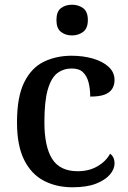

<svg xmlns="http://www.w3.org/2000/svg" viewBox="-20 -783 544 813"><path d="M287 10Q219 10 166 -17.5Q113 -45 82.5 -105.5Q52 -166 52 -265Q52 -373 82.5 -434.5Q113 -496 165.5 -521.5Q218 -547 283 -547Q332 -547 373.5 -535Q415 -523 440 -500Q465 -477 465 -444Q465 -422 454.5 -406Q444 -390 422 -382Q400 -374 362 -374Q362 -407 355 -434Q348 -461 331.5 -477Q315 -493 284 -493Q249 -493 223 -473.5Q197 -454 182.5 -404.5Q168 -355 168 -266Q168 -162 201 -110Q234 -58 309 -58Q357 -58 393 -79Q429 -100 446 -132Q455 -126 460 -115.5Q465 -105 465 -91Q465 -67 445.5 -44Q426 -21 387 -5.5Q348 10 287 10ZM285 -633Q257 -633 238 -648Q219 -663 219 -698Q219 -734 238 -748.5Q257 -763 285 -763Q312 -763 332 -748.5Q352 -734 352 -698Q352 -663 332 -648Q312 -633 285 -633Z"/></svg>

Font: Noto Serif Khojki Medium
Style: Regular
Weight: 500
Version: Version 2.003